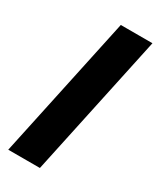

<svg xmlns="http://www.w3.org/2000/svg" viewBox="-179 -746 665 804"><g transform="rotate(30 154.0 -344.0)"><path d="M8 0 155 -688H308L161 0Z"/></g></svg>

Font: Saira SemiCondensed
Style: Bold Italic
Weight: 700
Width: 4
Italic angle: -12°
Designer: Hector Gatti with collaboration of the Omnibus-Type team
Foundry: Omnibus-Type
Version: Version 1.101